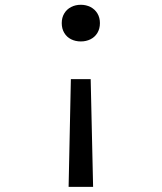

<svg xmlns="http://www.w3.org/2000/svg" viewBox="-20 -546 660 783"><path d="M349.8 -223.3 359.7 216.2H259.8L269 -223.3ZM387.5 -451.7Q387.5 -428.8 377.2 -411.8Q366.8 -394.7 349 -385.8Q331.2 -377 309.7 -377Q287.8 -377 270.1 -385.8Q252.3 -394.7 242.1 -411.8Q231.8 -428.8 231.8 -451.7Q231.8 -474.3 242.1 -491.3Q252.3 -508.3 270.1 -517.4Q287.8 -526.5 309.7 -526.5Q331.2 -526.5 349 -517.4Q366.8 -508.3 377.2 -491.3Q387.5 -474.3 387.5 -451.7Z"/></svg>

Font: Monaspace Xenon Var
Style: Regular
Weight: 400
Designer: Riley Cran and the Lettermatic Team
Version: Version 1.000 (Monaspace Xenon Var)